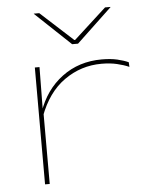

<svg xmlns="http://www.w3.org/2000/svg" viewBox="-51 -736 610 779"><g transform="rotate(-5 254.0 -347.0)"><path d="M116 -274 105.5 -286 112.5 -292.5Q143 -382 212 -433.5Q281 -485 374 -485Q410.5 -485 437.2 -478.8Q464 -472.5 482.5 -464L483.5 -445Q462 -454.5 434.2 -461Q406.5 -467.5 371.5 -467.5Q288 -467.5 219.8 -419.2Q151.5 -371 116 -274ZM101 0V-476H120L118 -297.5H120V0ZM260 -557 116 -693V-694H138L270.5 -573H273.5L406 -694H428V-693L284 -557Z"/></g></svg>

Font: Anek Latin Expanded Thin
Style: Regular
Weight: 250
Width: 7
Designer: Yesha Goshar
Foundry: Ek Type
Version: Version 1.003